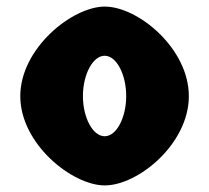

<svg xmlns="http://www.w3.org/2000/svg" viewBox="-20 -548 635 583"><path d="M231.8 -256.3C231.8 -321.5 261.7 -378.7 297.8 -378.7C333.9 -378.7 363.2 -321.5 363.2 -256.3C363.2 -191 333.9 -134.3 297.8 -134.3C261.7 -134.3 231.8 -191 231.8 -256.3ZM41.6 -256C41.6 -111 199.1 15 298.2 15C399.3 15 553.4 -111 553.4 -256C553.4 -401 399.3 -528 298.2 -528C199.1 -528 41.6 -401 41.6 -256Z"/></svg>

Font: Blink
Style: Wide
Weight: 400
Designer: Mew Too
Foundry: Cannot Into Space Fonts
Version: Version 001.000